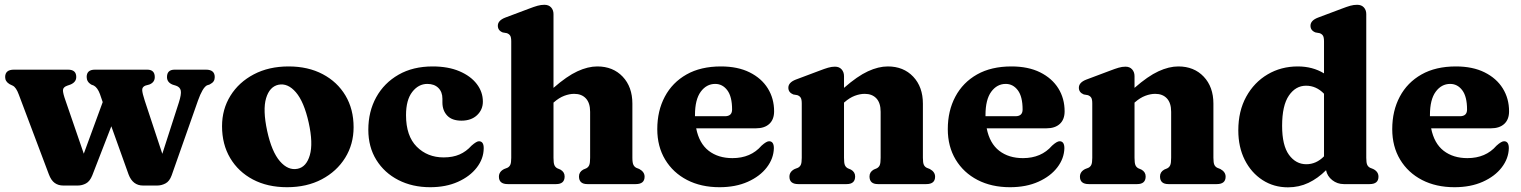

<svg xmlns="http://www.w3.org/2000/svg" viewBox="-20 -769 6354 802"><path d="M304.5 6H244.5Q223.5 6 208.5 -4.8Q193.5 -15.5 184 -41L58.5 -374Q47.5 -404 33.5 -411L20 -417.5Q1.5 -428.5 1.5 -447Q1.5 -478 38 -478H264.5Q298.5 -478 298.5 -447.5Q298.5 -425.5 273.5 -415.5L260.5 -411Q243.5 -405 243 -392.5Q242.5 -380 254 -348L330 -127L409 -342.5L397.5 -376Q387.5 -403 372 -411.5L360.5 -416Q342 -427.5 342 -447.5Q342 -478 376.5 -478H595Q626.5 -478 626.5 -447Q626.5 -425 604 -416L587.5 -411.5Q573.5 -406 574 -392.8Q574.5 -379.5 584.5 -349L658 -126.5L727 -340.5Q738 -375 735.2 -390Q732.5 -405 715.5 -411L701 -415.5Q677.5 -425 677.5 -447Q677.5 -478 709.5 -478H840.5Q877 -478 877 -447Q877 -437 872.5 -429.8Q868 -422.5 855.5 -416L844.5 -412.5Q826 -402.5 807 -349L697 -36.5Q688 -11.5 671.2 -2.8Q654.5 6 636.5 6H577.5Q534.5 6 517 -40.5L445 -241.5L365.5 -36.5Q355.5 -11.5 339.2 -2.8Q323 6 304.5 6Z M1185.5 -491.5Q1267 -491.5 1328 -459.2Q1389 -427 1423 -370Q1457 -313 1457 -237.5Q1457 -166.5 1421.8 -109.8Q1386.5 -53 1324 -20Q1261.5 13 1179 13Q1097.5 13 1036.5 -19.2Q975.5 -51.5 941.5 -108.8Q907.5 -166 907.5 -242Q907.5 -312.5 942.5 -369Q977.5 -425.5 1040.2 -458.5Q1103 -491.5 1185.5 -491.5ZM1223 -64Q1260 -71.5 1274.2 -121Q1288.5 -170.5 1269.5 -256.5Q1250 -344 1216 -383.5Q1182 -423 1143 -415Q1106 -407 1091.5 -358.8Q1077 -310.5 1096 -222Q1115 -135 1149.2 -95.5Q1183.5 -56 1223 -64Z M1997 -344.5Q1997 -311 1972.8 -288Q1948.5 -265 1907.5 -265Q1868 -265 1848 -286.2Q1828 -307.5 1828 -341V-356.5Q1828 -385 1811 -401.8Q1794 -418.5 1765 -418.5Q1728 -418.5 1702 -385Q1676 -351.5 1676 -288Q1676 -201 1720.8 -156.2Q1765.5 -111.5 1833 -111.5Q1871.5 -111.5 1899.5 -123.8Q1927.5 -136 1949.5 -160.5Q1971 -179.5 1981 -179Q2001 -178.5 2000.5 -149Q2000 -106 1971.5 -69Q1943 -32 1892.8 -9.5Q1842.5 13 1777 13Q1702.5 13 1644 -17Q1585.5 -47 1552 -101Q1518.5 -155 1518.5 -227Q1518.5 -303 1551.5 -362.8Q1584.5 -422.5 1644.8 -457Q1705 -491.5 1787 -491.5Q1852 -491.5 1899 -471.5Q1946 -451.5 1971.5 -418.2Q1997 -385 1997 -344.5Z M2292 -710V-402Q2348 -451 2392 -471.2Q2436 -491.5 2475 -491.5Q2540.5 -491.5 2581 -448.8Q2621.5 -406 2621.5 -336V-110Q2621.5 -89 2625.8 -80.5Q2630 -72 2638 -68L2650.5 -63Q2672.5 -51 2672.5 -31Q2672.5 0 2635.5 0H2433.5Q2398.5 0 2398.5 -32Q2398.5 -50.5 2416 -60.5L2429 -66Q2437.5 -70.5 2441.2 -79.2Q2445 -88 2445 -110V-302Q2445 -339 2427.2 -358Q2409.5 -377 2378.5 -377Q2358.5 -377 2336.8 -368.8Q2315 -360.5 2294 -342L2292 -340.5V-109.5Q2292 -88 2295.8 -79.2Q2299.5 -70.5 2308 -66L2321 -60.5Q2338.5 -50.5 2338.5 -32Q2338.5 0 2303 0H2101Q2064 0 2064 -31Q2064 -52 2086 -63L2099 -68Q2107.5 -72 2111.5 -80.5Q2115.5 -89 2115.5 -109.5V-596Q2115.5 -613.5 2110.8 -620.5Q2106 -627.5 2097 -630.5L2080 -633.5Q2059.5 -641.5 2059.5 -661.5Q2059.5 -683.5 2090.5 -695.5L2189 -732.5Q2211 -741 2225.5 -745Q2240 -749 2254 -749Q2272 -749 2282 -738Q2292 -727 2292 -710Z M3213.5 -304Q3213.5 -270 3193.5 -251.5Q3173.5 -233 3137.5 -233H2888Q2900.5 -170 2940.2 -139.2Q2980 -108.5 3039.5 -108.5Q3116 -108.5 3161 -160.5Q3182 -179.5 3193 -179Q3212.5 -178.5 3212.5 -150Q3211.5 -107 3183 -69.8Q3154.5 -32.5 3103.8 -9.8Q3053 13 2985.5 13Q2908.5 13 2850 -17.2Q2791.5 -47.5 2758.5 -102.2Q2725.5 -157 2725.5 -229.5Q2725.5 -306 2757 -365.2Q2788.5 -424.5 2847.8 -458Q2907 -491.5 2991.5 -491.5Q3061.5 -491.5 3111.2 -466.8Q3161 -442 3187.2 -399.8Q3213.5 -357.5 3213.5 -304ZM2883 -288.5Q2883 -286 2883 -283.5H3008Q3038 -283.5 3038 -311.5Q3038 -365.5 3018 -392Q2998 -418.5 2967.5 -418.5Q2931 -418.5 2907 -385.8Q2883 -353 2883 -288.5Z M3505.5 -451V-402Q3561.5 -451 3605.5 -471.2Q3649.5 -491.5 3688.5 -491.5Q3754 -491.5 3794.5 -448.8Q3835 -406 3835 -336V-110Q3835 -89 3839 -80.5Q3843 -72 3851.5 -68L3864 -63Q3886 -51 3886 -31Q3886 0 3849 0H3647Q3612 0 3612 -32Q3612 -50.5 3629.5 -60.5L3642.5 -66Q3651 -70.5 3654.8 -79.2Q3658.5 -88 3658.5 -110V-302Q3658.5 -339 3640.8 -358Q3623 -377 3592 -377Q3572 -377 3550.2 -368.8Q3528.5 -360.5 3507.5 -342L3505.5 -340.5V-109.5Q3505.5 -88 3509.2 -79.2Q3513 -70.5 3521.5 -66L3534.5 -60.5Q3552 -50.5 3552 -32Q3552 0 3516.5 0H3314.5Q3277.5 0 3277.5 -31Q3277.5 -52 3299.5 -63L3312.5 -68Q3321 -72 3325 -80.5Q3329 -89 3329 -109.5V-337Q3329 -354.5 3324.2 -361.5Q3319.5 -368.5 3310.5 -371.5L3293.5 -374.5Q3273 -383 3273 -402.5Q3273 -424.5 3304 -436.5L3402.5 -473.5Q3424.5 -482 3439 -486.2Q3453.5 -490.5 3467.5 -490.5Q3485.5 -490.5 3495.5 -479.2Q3505.5 -468 3505.5 -451Z M4427 -304Q4427 -270 4407 -251.5Q4387 -233 4351 -233H4101.5Q4114 -170 4153.8 -139.2Q4193.5 -108.5 4253 -108.5Q4329.5 -108.5 4374.5 -160.5Q4395.5 -179.5 4406.5 -179Q4426 -178.5 4426 -150Q4425 -107 4396.5 -69.8Q4368 -32.5 4317.2 -9.8Q4266.5 13 4199 13Q4122 13 4063.5 -17.2Q4005 -47.5 3972 -102.2Q3939 -157 3939 -229.5Q3939 -306 3970.5 -365.2Q4002 -424.5 4061.2 -458Q4120.5 -491.5 4205 -491.5Q4275 -491.5 4324.8 -466.8Q4374.5 -442 4400.8 -399.8Q4427 -357.5 4427 -304ZM4096.5 -288.5Q4096.5 -286 4096.5 -283.5H4221.5Q4251.5 -283.5 4251.5 -311.5Q4251.5 -365.5 4231.5 -392Q4211.5 -418.5 4181 -418.5Q4144.5 -418.5 4120.5 -385.8Q4096.5 -353 4096.5 -288.5Z M4719 -451V-402Q4775 -451 4819 -471.2Q4863 -491.5 4902 -491.5Q4967.5 -491.5 5008 -448.8Q5048.5 -406 5048.5 -336V-110Q5048.5 -89 5052.5 -80.5Q5056.5 -72 5065 -68L5077.5 -63Q5099.5 -51 5099.5 -31Q5099.5 0 5062.5 0H4860.5Q4825.5 0 4825.5 -32Q4825.5 -50.5 4843 -60.5L4856 -66Q4864.5 -70.5 4868.2 -79.2Q4872 -88 4872 -110V-302Q4872 -339 4854.2 -358Q4836.5 -377 4805.5 -377Q4785.5 -377 4763.8 -368.8Q4742 -360.5 4721 -342L4719 -340.5V-109.5Q4719 -88 4722.8 -79.2Q4726.5 -70.5 4735 -66L4748 -60.5Q4765.5 -50.5 4765.5 -32Q4765.5 0 4730 0H4528Q4491 0 4491 -31Q4491 -52 4513 -63L4526 -68Q4534.5 -72 4538.5 -80.5Q4542.5 -89 4542.5 -109.5V-337Q4542.5 -354.5 4537.8 -361.5Q4533 -368.5 4524 -371.5L4507 -374.5Q4486.5 -383 4486.5 -402.5Q4486.5 -424.5 4517.5 -436.5L4616 -473.5Q4638 -482 4652.5 -486.2Q4667 -490.5 4681 -490.5Q4699 -490.5 4709 -479.2Q4719 -468 4719 -451Z M5152.5 -224.5Q5152.5 -305 5185.5 -365Q5218.5 -425 5274.8 -458.2Q5331 -491.5 5401 -491.5Q5463 -491.5 5510.5 -462.5V-596Q5510.5 -613.5 5505.8 -620.5Q5501 -627.5 5492 -630.5L5475 -633.5Q5454 -641.5 5454 -661.5Q5454 -683.5 5485.5 -695.5L5584 -732.5Q5606 -741 5620.2 -745Q5634.5 -749 5649 -749Q5667 -749 5677 -738Q5687 -727 5687 -710V-109.5Q5687 -89 5691 -80.5Q5695 -72 5703.5 -68L5716 -63Q5738 -52 5738 -31Q5738 0 5701 0H5593.5Q5566 0 5545 -16.5Q5524 -33 5519 -58Q5485 -24 5445.5 -5.2Q5406 13.5 5360 13.5Q5300.5 13.5 5253.5 -17Q5206.5 -47.5 5179.5 -101Q5152.5 -154.5 5152.5 -224.5ZM5335.5 -243.5Q5335.5 -161.5 5364.2 -122.2Q5393 -83 5436.5 -83Q5478 -83 5510.5 -116V-377.5Q5478 -411 5435.5 -411Q5392 -411 5363.8 -369.8Q5335.5 -328.5 5335.5 -243.5Z M6283.5 -304Q6283.5 -270 6263.5 -251.5Q6243.5 -233 6207.5 -233H5958Q5970.5 -170 6010.2 -139.2Q6050 -108.5 6109.5 -108.5Q6186 -108.5 6231 -160.5Q6252 -179.5 6263 -179Q6282.5 -178.5 6282.5 -150Q6281.5 -107 6253 -69.8Q6224.5 -32.5 6173.8 -9.8Q6123 13 6055.5 13Q5978.5 13 5920 -17.2Q5861.5 -47.5 5828.5 -102.2Q5795.5 -157 5795.5 -229.5Q5795.5 -306 5827 -365.2Q5858.5 -424.5 5917.8 -458Q5977 -491.5 6061.5 -491.5Q6131.5 -491.5 6181.2 -466.8Q6231 -442 6257.2 -399.8Q6283.5 -357.5 6283.5 -304ZM5953 -288.5Q5953 -286 5953 -283.5H6078Q6108 -283.5 6108 -311.5Q6108 -365.5 6088 -392Q6068 -418.5 6037.5 -418.5Q6001 -418.5 5977 -385.8Q5953 -353 5953 -288.5Z"/></svg>

Font: Fraunces 9pt Soft
Style: Bold
Weight: 700
Version: Version 1.000;[b76b70a41]